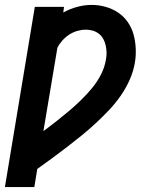

<svg xmlns="http://www.w3.org/2000/svg" viewBox="-29 -558 649 783"><path d="M-9 205 113 -530H232L229 -507Q256 -522 286 -530Q316 -538 345 -538Q374 -538 402 -530Q430 -522 453 -506.5Q476 -491 492 -468Q508 -445 515.5 -418Q523 -391 524.5 -361Q526 -331 521 -302Q515 -267 500 -233Q485 -199 463.5 -168Q442 -137 416 -109.5Q390 -82 362 -56Q334 -30 304.5 -6Q275 18 245 41Q215 64 184.5 86.5Q154 109 123 131L111 205ZM148 -23Q175 -43 201 -63.5Q227 -84 252.5 -105.5Q278 -127 302 -150.5Q326 -174 347 -199.5Q368 -225 383 -254.5Q398 -284 403 -315Q406 -330 405.5 -344.5Q405 -359 402 -373Q399 -387 392 -399.5Q385 -412 374 -420.5Q363 -429 349.5 -433Q336 -437 321 -437Q304 -437 286.5 -432Q269 -427 253.5 -417Q238 -407 225.5 -393Q213 -379 205 -363Z"/></svg>

Font: Iosevka Curly Extended Oblique
Style: Bold
Weight: 700
Width: 7
Italic angle: -9°
Monospace: yes
Designer: Belleve Invis
Foundry: Belleve Invis
Version: Version 11.1.0; ttfautohint (v1.8.3)